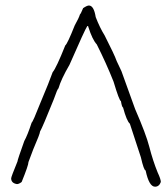

<svg xmlns="http://www.w3.org/2000/svg" viewBox="-20 -708 626 714"><path d="M310.5 -687.5Q329.1 -687.5 335.9 -644.5Q351.1 -605 369.1 -576.2Q405.3 -505.4 414.1 -480.5L431.6 -443.4L482.4 -302.7Q523.4 -208.5 535.2 -162.1Q548.8 -109.4 566.4 -66.4Q578.1 -41.5 578.1 -31.2Q571.8 -13.7 556.6 -13.7Q534.2 -13.7 521.5 -74.2Q515.1 -74.2 503.9 -123Q503.9 -124.5 462.9 -248Q451.2 -257.8 437.5 -308.6Q433.6 -308.6 429.7 -332Q423.8 -332.5 402.3 -404.3Q375 -473.1 339.8 -543Q323.7 -560.1 308.6 -607.4Q308.6 -611.3 304.7 -611.3Q295.9 -598.6 238.3 -466.8Q207 -413.1 197.3 -378.9Q193.8 -378.4 179.7 -337.9Q138.7 -235.8 128.9 -218.8Q128.9 -210.9 103.5 -152.3L85.9 -105.5Q85.9 -93.3 60.5 -31.2Q50.3 -23.4 43 -23.4Q21.5 -26.9 21.5 -44.9Q21.5 -50.3 44.9 -107.4Q44.9 -112.8 70.3 -183.6Q82 -204.1 97.7 -252Q102.5 -254.9 128.9 -322.3Q164.1 -405.8 175.8 -439.5Q189 -454.6 222.7 -539.1Q230.5 -544.4 257.8 -613.3Q273.4 -641.1 277.3 -654.3Q280.3 -656.2 289.1 -677.7Q303.7 -687.5 310.5 -687.5Z"/></svg>

Font: CEF Fonts CJK
Style: Regular
Weight: 400
Designer: PartyBoss (派对大魔王)
Version: Release 2.25